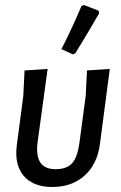

<svg xmlns="http://www.w3.org/2000/svg" viewBox="-20 -739 482 766"><path d="M305 -715 315 -719 374 -696 375 -685Q333 -612 281 -527L271 -522L225 -543Q270 -631 305 -715ZM189 7Q112 7 74.5 -37.5Q37 -82 47 -159L73 -357L78 -458L170 -464L130 -172Q116 -64 201 -64Q246 -64 267.5 -87.5Q289 -111 297 -170L322 -357L327 -458L418 -464L379 -167Q369 -85 318 -39Q267 7 189 7Z"/></svg>

Font: Alegreya Sans SC Medium
Style: Italic
Weight: 500
Italic angle: -7°
Designer: Juan Pablo del Peral
Foundry: Huerta Tipografica
Version: Version 2.007